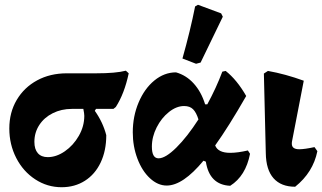

<svg xmlns="http://www.w3.org/2000/svg" viewBox="-20 -773 1350 804"><path d="M519 -466Q501 -381 465 -325L455 -317H382L377 -309Q411 -261 425 -207Q425 -142 401.5 -92.5Q378 -43 335.5 -16Q293 11 238 11Q178 11 127.5 -22Q77 -55 48 -111.5Q19 -168 19 -235Q19 -302 50 -354.5Q81 -407 135.5 -436.5Q190 -466 260 -466H383Q465 -466 507 -477ZM329 -317H281Q237 -317 201 -299Q165 -281 144.5 -249.5Q124 -218 124 -179Q124 -148 138.5 -131.5Q153 -115 180 -115Q216 -115 251.5 -139.5Q287 -164 310 -204Q333 -244 333 -288Q333 -297 329 -317Z M1027 -129Q1009 -36 944 5Q857 1 842 -96L832 -100Q746 4 678 4Q641 4 608 -26.5Q575 -57 555.5 -108.5Q536 -160 536 -219Q536 -286 560.5 -344Q585 -402 626.5 -436Q668 -470 717 -470Q760 -458 791.5 -423Q823 -388 839 -336H848Q886 -406 911 -473L925 -476Q972 -439 1011 -371Q937 -242 881 -164Q893 -133 944 -133Q975 -133 1018 -143ZM811 -273Q802 -302 788.5 -315.5Q775 -329 751 -329Q719 -329 687.5 -304Q656 -279 636 -239.5Q616 -200 616 -159Q616 -110 644 -110Q673 -110 718.5 -155Q764 -200 811 -273ZM744 -528Q777 -645 797 -746L809 -753L906 -717L913 -703L820 -511L801 -506Z M1093 -132 1085 -465 1102 -476Q1175 -463 1252 -435L1203 -182Q1202 -178 1202 -171Q1202 -148 1233 -148Q1255 -148 1297 -157L1309 -140Q1291 -51 1216 9Q1157 9 1125.5 -26.5Q1094 -62 1093 -132Z"/></svg>

Font: Alegreya ExtraBold
Style: Regular
Weight: 800
Designer: Juan Pablo del Peral
Foundry: Huerta Tipografica
Version: Version 2.007; ttfautohint (v1.6)